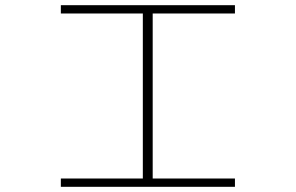

<svg xmlns="http://www.w3.org/2000/svg" viewBox="-20 -720 1140 740"><path d="M214.5 0V-32H530.5V-668H214.5V-700H885.5V-668H568.5V-32H885.5V0Z"/></svg>

Font: Trispace Expanded Thin
Style: Regular
Weight: 100
Width: 7
Designer: Tyler Finck
Foundry: Etcetera Type Company
Version: Version 1.210; ttfautohint (v1.8.3)